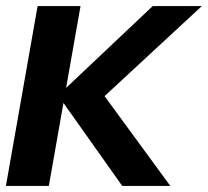

<svg xmlns="http://www.w3.org/2000/svg" viewBox="-24 -613 686 633"><path d="M-4.5 0H137L241.5 -593H100ZM162 -293 318.5 -294 641.5 -593H479.5ZM379 0H537.5L319 -298.5L166.5 -300Z"/></svg>

Font: Anybody Thin SemiBold
Style: Italic
Weight: 600
Italic angle: -10°
Version: Version 1.113;gftools[0.9.25]